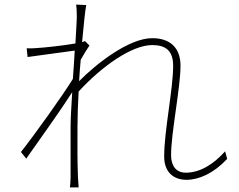

<svg xmlns="http://www.w3.org/2000/svg" viewBox="-20 -794 1040 835"><path d="M959 -136C911 -82 852 -43 788 -43C742 -43 724 -78 724 -119C724 -217 765 -412 765 -508C765 -586 720 -628 642 -628C539 -628 396 -514 324 -441C326 -472 328 -504 331 -534C343 -556 357 -578 369 -596L350 -615C346 -614 342 -613 337 -611C344 -690 351 -752 355 -772L311 -774C314 -755 314 -733 314 -716C314 -705 311 -662 308 -605C251 -595 173 -587 140 -585C127 -584 112 -583 96 -584L100 -546C168 -556 265 -568 305 -574C303 -536 300 -493 297 -451C253 -379 126 -202 71 -133L94 -104C158 -195 243 -313 294 -393C290 -329 287 -273 287 -245V-23C287 -7 285 14 284 21H322C321 6 320 -7 319 -24C316 -108 317 -145 317 -245C317 -289 319 -341 322 -396C426 -509 555 -598 642 -598C700 -598 733 -574 733 -508C733 -406 694 -226 694 -113C694 -46 734 -12 791 -12C845 -12 909 -40 968 -103Z"/></svg>

Font: Noto Sans CJK JP Thin
Style: Regular
Weight: 250
Designer: Ryoko NISHIZUKA (kana & ideographs); Paul D. Hunt (Latin, Greek & Cyrillic); Wenlong ZHANG (bopomofo); Sandoll Communica
Foundry: Adobe Systems Incorporated
Version: Version 1.004;PS 1.004;hotconv 1.0.82;makeotf.lib2.5.63406